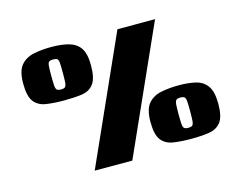

<svg xmlns="http://www.w3.org/2000/svg" viewBox="-74 -572 891 705"><g transform="rotate(-15 371.5 -220.0)"><path d="M564 -460 349 20H206L421 -460ZM708 -100Q708 -51 692 -30.5Q676 -10 647 -5.5Q618 -1 579 -1Q541 -1 511.5 -5.5Q482 -10 466 -30.5Q450 -51 450 -100Q450 -147 468 -168.5Q486 -190 516.5 -196.5Q547 -203 585 -203Q623 -203 650.5 -196Q678 -189 693 -167Q708 -145 708 -100ZM601 -101Q601 -126 600 -138Q599 -150 594.5 -154Q590 -158 579 -158Q568 -158 563.5 -154Q559 -150 558 -138Q557 -126 557 -101Q557 -76 558 -63.5Q559 -51 563.5 -47Q568 -43 579 -43Q590 -43 594.5 -47Q599 -51 600 -63.5Q601 -76 601 -101ZM293 -357Q293 -308 277 -287Q261 -266 232 -262Q203 -258 164 -258Q126 -258 96.5 -262.5Q67 -267 51 -287.5Q35 -308 35 -357Q35 -404 53 -425.5Q71 -447 101.5 -453.5Q132 -460 169 -460Q207 -460 235 -452.5Q263 -445 278 -423.5Q293 -402 293 -357ZM186 -358Q186 -383 185 -395Q184 -407 179.5 -410.5Q175 -414 164 -414Q153 -414 148.5 -410.5Q144 -407 143 -395Q142 -383 142 -358Q142 -333 143 -320.5Q144 -308 148.5 -304Q153 -300 164 -300Q175 -300 179.5 -304Q184 -308 185 -320.5Q186 -333 186 -358Z"/></g></svg>

Font: Genos Thin Black
Style: Regular
Weight: 900
Version: Version 1.010